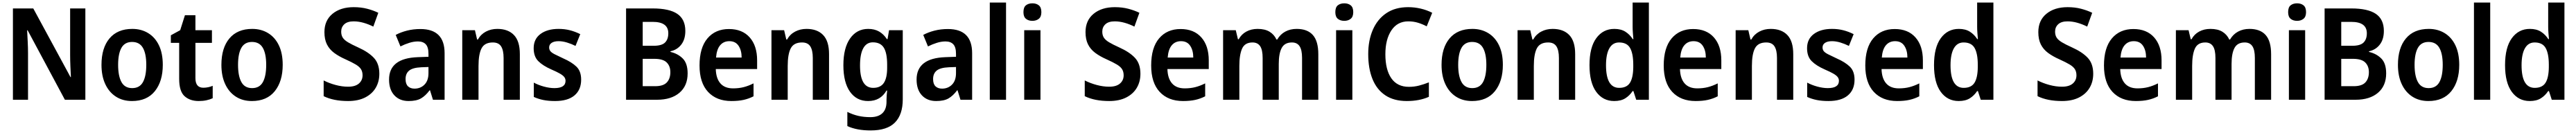

<svg xmlns="http://www.w3.org/2000/svg" viewBox="-20 -780 20128 1040"><path d="M647 0H487L196 -543H192Q194 -503 196.5 -455Q199 -407 199 -365V0H81V-714H240L531 -177H534Q532 -213 530 -262Q528 -311 528 -350V-714H647Z M1252 -273Q1252 -144 1190 -67Q1128 10 1011 10Q939 10 885.5 -24.5Q832 -59 802.5 -122.5Q773 -186 773 -273Q773 -405 835.5 -479.5Q898 -554 1014 -554Q1084 -554 1138 -521Q1192 -488 1222 -425.5Q1252 -363 1252 -273ZM903 -273Q903 -186 929 -138.5Q955 -91 1013 -91Q1071 -91 1097 -138Q1123 -185 1123 -273Q1123 -360 1096.5 -406Q1070 -452 1012 -452Q955 -452 929 -406Q903 -360 903 -273Z M1569 -94Q1588 -94 1607 -98Q1626 -102 1642 -109V-12Q1621 -2 1593.5 4Q1566 10 1533 10Q1464 10 1422 -28Q1380 -66 1380 -163V-445H1315V-504L1388 -544L1425 -661H1507V-544H1636V-445H1507V-169Q1507 -94 1569 -94Z M2189 -273Q2189 -144 2127 -67Q2065 10 1948 10Q1876 10 1822.5 -24.5Q1769 -59 1739.5 -122.5Q1710 -186 1710 -273Q1710 -405 1772.5 -479.5Q1835 -554 1951 -554Q2021 -554 2075 -521Q2129 -488 2159 -425.5Q2189 -363 2189 -273ZM1840 -273Q1840 -186 1866 -138.5Q1892 -91 1950 -91Q2008 -91 2034 -138Q2060 -185 2060 -273Q2060 -360 2033.5 -406Q2007 -452 1949 -452Q1892 -452 1866 -406Q1840 -360 1840 -273Z M2944 -203Q2944 -141 2915.5 -93Q2887 -45 2832.5 -17.5Q2778 10 2700 10Q2586 10 2509 -28V-151Q2552 -129 2602.5 -115.5Q2653 -102 2700 -102Q2756 -102 2784.5 -127Q2813 -152 2813 -191Q2813 -219 2801 -238.5Q2789 -258 2760 -275.5Q2731 -293 2680 -316Q2628 -339 2591 -366.5Q2554 -394 2534.5 -433Q2515 -472 2515 -529Q2515 -620 2578 -672Q2641 -724 2744 -724Q2801 -724 2849 -711.5Q2897 -699 2936 -680L2897 -572Q2859 -591 2820 -602Q2781 -613 2743 -613Q2695 -613 2670.5 -590.5Q2646 -568 2646 -533Q2646 -505 2658 -486Q2670 -467 2699 -449.5Q2728 -432 2779 -409Q2859 -373 2901.5 -327.5Q2944 -282 2944 -203Z M3265 -553Q3454 -553 3454 -364V0H3363L3340 -74H3337Q3305 -31 3269.5 -10.5Q3234 10 3173 10Q3103 10 3061.5 -34.5Q3020 -79 3020 -158Q3020 -325 3245 -333L3328 -336V-359Q3328 -411 3307 -433.5Q3286 -456 3246 -456Q3213 -456 3178 -445Q3143 -434 3109 -417L3072 -507Q3111 -528 3160 -540.5Q3209 -553 3265 -553ZM3272 -254Q3205 -251 3177 -228Q3149 -205 3149 -162Q3149 -123 3168 -105Q3187 -87 3219 -87Q3266 -87 3297 -118.5Q3328 -150 3328 -208V-256Z M3866 -554Q3950 -554 3996 -506Q4042 -458 4042 -357V0H3915V-327Q3915 -387 3895.5 -417.5Q3876 -448 3831 -448Q3767 -448 3743 -402.5Q3719 -357 3719 -264V0H3592V-544H3691L3708 -471H3714Q3737 -512 3777 -533Q3817 -554 3866 -554Z M4521 -157Q4521 -78 4469 -34Q4417 10 4317 10Q4266 10 4226 2Q4186 -6 4151 -22V-134Q4186 -115 4230 -103Q4274 -91 4312 -91Q4399 -91 4399 -148Q4399 -164 4389.5 -177Q4380 -190 4356 -204Q4332 -218 4288 -237Q4222 -266 4186 -302Q4150 -338 4150 -403Q4150 -475 4203.5 -514.5Q4257 -554 4345 -554Q4392 -554 4433 -543.5Q4474 -533 4514 -513L4477 -421Q4445 -437 4410.5 -447.5Q4376 -458 4345 -458Q4310 -458 4290.5 -445Q4271 -432 4271 -409Q4271 -392 4280.5 -380Q4290 -368 4314.5 -355.5Q4339 -343 4382 -323Q4448 -294 4484.5 -258.5Q4521 -223 4521 -157Z M5080 -714Q5210 -714 5272.5 -671.5Q5335 -629 5335 -538Q5335 -472 5303 -431Q5271 -390 5219 -379V-374Q5276 -361 5314.5 -323Q5353 -285 5353 -206Q5353 -109 5289 -54.5Q5225 0 5114 0H4872V-714ZM5087 -422Q5151 -422 5176.5 -447.5Q5202 -473 5202 -520Q5202 -609 5080 -609H5002V-422ZM5002 -320V-106H5099Q5163 -106 5190.5 -135.5Q5218 -165 5218 -216Q5218 -263 5189.5 -291.5Q5161 -320 5093 -320Z M5676 -553Q5780 -553 5838 -487.5Q5896 -422 5896 -308V-240H5573Q5575 -167 5609 -128Q5643 -89 5708 -89Q5753 -89 5790.5 -98.5Q5828 -108 5868 -128V-27Q5831 -8 5790.5 1Q5750 10 5695 10Q5579 10 5512.5 -61.5Q5446 -133 5446 -268Q5446 -407 5508 -480Q5570 -553 5676 -553ZM5679 -458Q5634 -458 5607 -426Q5580 -394 5575 -330H5775Q5775 -386 5751 -422Q5727 -458 5679 -458Z M6282 -554Q6366 -554 6412 -506Q6458 -458 6458 -357V0H6331V-327Q6331 -387 6311.5 -417.5Q6292 -448 6247 -448Q6183 -448 6159 -402.5Q6135 -357 6135 -264V0H6008V-544H6107L6124 -471H6130Q6153 -512 6193 -533Q6233 -554 6282 -554Z M6764 -554Q6813 -554 6849 -533.5Q6885 -513 6910 -474H6915L6927 -544H7034V-3Q7034 116 6973 178Q6912 240 6783 240Q6675 240 6601 206V95Q6643 116 6686.5 126Q6730 136 6781 136Q6842 136 6874.5 105.5Q6907 75 6907 15V0Q6907 -13 6908.5 -34Q6910 -55 6912 -72H6907Q6884 -32 6848.5 -11Q6813 10 6763 10Q6673 10 6621.5 -63Q6570 -136 6570 -270Q6570 -405 6622.5 -479.5Q6675 -554 6764 -554ZM6800 -449Q6751 -449 6725.5 -403Q6700 -357 6700 -268Q6700 -93 6803 -93Q6860 -93 6886 -131.5Q6912 -170 6912 -250V-274Q6912 -365 6886 -407Q6860 -449 6800 -449Z M7387 -553Q7576 -553 7576 -364V0H7485L7462 -74H7459Q7427 -31 7391.5 -10.5Q7356 10 7295 10Q7225 10 7183.5 -34.5Q7142 -79 7142 -158Q7142 -325 7367 -333L7450 -336V-359Q7450 -411 7429 -433.5Q7408 -456 7368 -456Q7335 -456 7300 -445Q7265 -434 7231 -417L7194 -507Q7233 -528 7282 -540.5Q7331 -553 7387 -553ZM7394 -254Q7327 -251 7299 -228Q7271 -205 7271 -162Q7271 -123 7290 -105Q7309 -87 7341 -87Q7388 -87 7419 -118.5Q7450 -150 7450 -208V-256Z M7841 0H7714V-760H7841Z M8047 -754Q8078 -754 8097.5 -738Q8117 -722 8117 -685Q8117 -649 8097 -633Q8077 -617 8047 -617Q8016 -617 7996.5 -633Q7977 -649 7977 -685Q7977 -723 7996.5 -738.5Q8016 -754 8047 -754ZM8110 -544V0H7983V-544Z M8891 -203Q8891 -141 8862.5 -93Q8834 -45 8779.5 -17.5Q8725 10 8647 10Q8533 10 8456 -28V-151Q8499 -129 8549.5 -115.5Q8600 -102 8647 -102Q8703 -102 8731.5 -127Q8760 -152 8760 -191Q8760 -219 8748 -238.5Q8736 -258 8707 -275.5Q8678 -293 8627 -316Q8575 -339 8538 -366.5Q8501 -394 8481.5 -433Q8462 -472 8462 -529Q8462 -620 8525 -672Q8588 -724 8691 -724Q8748 -724 8796 -711.5Q8844 -699 8883 -680L8844 -572Q8806 -591 8767 -602Q8728 -613 8690 -613Q8642 -613 8617.5 -590.5Q8593 -568 8593 -533Q8593 -505 8605 -486Q8617 -467 8646 -449.5Q8675 -432 8726 -409Q8806 -373 8848.5 -327.5Q8891 -282 8891 -203Z M9205 -553Q9309 -553 9367 -487.5Q9425 -422 9425 -308V-240H9102Q9104 -167 9138 -128Q9172 -89 9237 -89Q9282 -89 9319.5 -98.5Q9357 -108 9397 -128V-27Q9360 -8 9319.5 1Q9279 10 9224 10Q9108 10 9041.5 -61.5Q8975 -133 8975 -268Q8975 -407 9037 -480Q9099 -553 9205 -553ZM9208 -458Q9163 -458 9136 -426Q9109 -394 9104 -330H9304Q9304 -386 9280 -422Q9256 -458 9208 -458Z M10112 -554Q10196 -554 10238.5 -506Q10281 -458 10281 -356V0H10154V-327Q10154 -390 10134.5 -419Q10115 -448 10075 -448Q10018 -448 9995 -405Q9972 -362 9972 -280V0H9846V-327Q9846 -390 9826.5 -419Q9807 -448 9767 -448Q9707 -448 9685.5 -400Q9664 -352 9664 -264V0H9537V-544H9636L9653 -473H9659Q9680 -512 9718.5 -533Q9757 -554 9807 -554Q9864 -554 9900 -532Q9936 -510 9954 -471H9960Q9984 -512 10023 -533Q10062 -554 10112 -554Z M10484 -754Q10515 -754 10534.5 -738Q10554 -722 10554 -685Q10554 -649 10534 -633Q10514 -617 10484 -617Q10453 -617 10433.5 -633Q10414 -649 10414 -685Q10414 -723 10433.5 -738.5Q10453 -754 10484 -754ZM10547 -544V0H10420V-544Z M10984 -613Q10899 -613 10852 -542.5Q10805 -472 10805 -356Q10805 -235 10851.5 -168Q10898 -101 10989 -101Q11031 -101 11069 -111Q11107 -121 11145 -136V-23Q11071 10 10973 10Q10872 10 10805 -34.5Q10738 -79 10704.5 -161.5Q10671 -244 10671 -357Q10671 -464 10707 -547Q10743 -630 10812.5 -677Q10882 -724 10983 -724Q11032 -724 11080 -713Q11128 -702 11171 -680L11128 -574Q11096 -591 11060.5 -602Q11025 -613 10984 -613Z M11723 -273Q11723 -144 11661 -67Q11599 10 11482 10Q11410 10 11356.5 -24.5Q11303 -59 11273.5 -122.5Q11244 -186 11244 -273Q11244 -405 11306.5 -479.5Q11369 -554 11485 -554Q11555 -554 11609 -521Q11663 -488 11693 -425.5Q11723 -363 11723 -273ZM11374 -273Q11374 -186 11400 -138.5Q11426 -91 11484 -91Q11542 -91 11568 -138Q11594 -185 11594 -273Q11594 -360 11567.5 -406Q11541 -452 11483 -452Q11426 -452 11400 -406Q11374 -360 11374 -273Z M12112 -554Q12196 -554 12242 -506Q12288 -458 12288 -357V0H12161V-327Q12161 -387 12141.5 -417.5Q12122 -448 12077 -448Q12013 -448 11989 -402.5Q11965 -357 11965 -264V0H11838V-544H11937L11954 -471H11960Q11983 -512 12023 -533Q12063 -554 12112 -554Z M12593 10Q12505 10 12452.5 -62Q12400 -134 12400 -271Q12400 -409 12453 -481.5Q12506 -554 12594 -554Q12646 -554 12680.5 -532Q12715 -510 12738 -474H12743Q12741 -494 12739 -521.5Q12737 -549 12737 -570V-760H12864V0H12765L12743 -68H12737Q12714 -33 12680 -11.5Q12646 10 12593 10ZM12632 -93Q12691 -93 12716 -132.5Q12741 -172 12742 -254V-274Q12742 -360 12717.5 -404Q12693 -448 12631 -448Q12581 -448 12555 -402Q12529 -356 12529 -270Q12529 -93 12632 -93Z M13210 -553Q13314 -553 13372 -487.5Q13430 -422 13430 -308V-240H13107Q13109 -167 13143 -128Q13177 -89 13242 -89Q13287 -89 13324.5 -98.5Q13362 -108 13402 -128V-27Q13365 -8 13324.5 1Q13284 10 13229 10Q13113 10 13046.5 -61.5Q12980 -133 12980 -268Q12980 -407 13042 -480Q13104 -553 13210 -553ZM13213 -458Q13168 -458 13141 -426Q13114 -394 13109 -330H13309Q13309 -386 13285 -422Q13261 -458 13213 -458Z M13816 -554Q13900 -554 13946 -506Q13992 -458 13992 -357V0H13865V-327Q13865 -387 13845.5 -417.5Q13826 -448 13781 -448Q13717 -448 13693 -402.5Q13669 -357 13669 -264V0H13542V-544H13641L13658 -471H13664Q13687 -512 13727 -533Q13767 -554 13816 -554Z M14471 -157Q14471 -78 14419 -34Q14367 10 14267 10Q14216 10 14176 2Q14136 -6 14101 -22V-134Q14136 -115 14180 -103Q14224 -91 14262 -91Q14349 -91 14349 -148Q14349 -164 14339.5 -177Q14330 -190 14306 -204Q14282 -218 14238 -237Q14172 -266 14136 -302Q14100 -338 14100 -403Q14100 -475 14153.5 -514.5Q14207 -554 14295 -554Q14342 -554 14383 -543.5Q14424 -533 14464 -513L14427 -421Q14395 -437 14360.5 -447.5Q14326 -458 14295 -458Q14260 -458 14240.5 -445Q14221 -432 14221 -409Q14221 -392 14230.5 -380Q14240 -368 14264.5 -355.5Q14289 -343 14332 -323Q14398 -294 14434.5 -258.5Q14471 -223 14471 -157Z M14785 -553Q14889 -553 14947 -487.5Q15005 -422 15005 -308V-240H14682Q14684 -167 14718 -128Q14752 -89 14817 -89Q14862 -89 14899.5 -98.5Q14937 -108 14977 -128V-27Q14940 -8 14899.5 1Q14859 10 14804 10Q14688 10 14621.5 -61.5Q14555 -133 14555 -268Q14555 -407 14617 -480Q14679 -553 14785 -553ZM14788 -458Q14743 -458 14716 -426Q14689 -394 14684 -330H14884Q14884 -386 14860 -422Q14836 -458 14788 -458Z M15285 10Q15197 10 15144.5 -62Q15092 -134 15092 -271Q15092 -409 15145 -481.5Q15198 -554 15286 -554Q15338 -554 15372.5 -532Q15407 -510 15430 -474H15435Q15433 -494 15431 -521.5Q15429 -549 15429 -570V-760H15556V0H15457L15435 -68H15429Q15406 -33 15372 -11.5Q15338 10 15285 10ZM15324 -93Q15383 -93 15408 -132.5Q15433 -172 15434 -254V-274Q15434 -360 15409.5 -404Q15385 -448 15323 -448Q15273 -448 15247 -402Q15221 -356 15221 -270Q15221 -93 15324 -93Z M16336 -203Q16336 -141 16307.5 -93Q16279 -45 16224.5 -17.5Q16170 10 16092 10Q15978 10 15901 -28V-151Q15944 -129 15994.5 -115.5Q16045 -102 16092 -102Q16148 -102 16176.5 -127Q16205 -152 16205 -191Q16205 -219 16193 -238.5Q16181 -258 16152 -275.5Q16123 -293 16072 -316Q16020 -339 15983 -366.5Q15946 -394 15926.5 -433Q15907 -472 15907 -529Q15907 -620 15970 -672Q16033 -724 16136 -724Q16193 -724 16241 -711.5Q16289 -699 16328 -680L16289 -572Q16251 -591 16212 -602Q16173 -613 16135 -613Q16087 -613 16062.5 -590.5Q16038 -568 16038 -533Q16038 -505 16050 -486Q16062 -467 16091 -449.5Q16120 -432 16171 -409Q16251 -373 16293.5 -327.5Q16336 -282 16336 -203Z M16650 -553Q16754 -553 16812 -487.5Q16870 -422 16870 -308V-240H16547Q16549 -167 16583 -128Q16617 -89 16682 -89Q16727 -89 16764.5 -98.5Q16802 -108 16842 -128V-27Q16805 -8 16764.5 1Q16724 10 16669 10Q16553 10 16486.5 -61.5Q16420 -133 16420 -268Q16420 -407 16482 -480Q16544 -553 16650 -553ZM16653 -458Q16608 -458 16581 -426Q16554 -394 16549 -330H16749Q16749 -386 16725 -422Q16701 -458 16653 -458Z M17557 -554Q17641 -554 17683.5 -506Q17726 -458 17726 -356V0H17599V-327Q17599 -390 17579.5 -419Q17560 -448 17520 -448Q17463 -448 17440 -405Q17417 -362 17417 -280V0H17291V-327Q17291 -390 17271.5 -419Q17252 -448 17212 -448Q17152 -448 17130.5 -400Q17109 -352 17109 -264V0H16982V-544H17081L17098 -473H17104Q17125 -512 17163.5 -533Q17202 -554 17252 -554Q17309 -554 17345 -532Q17381 -510 17399 -471H17405Q17429 -512 17468 -533Q17507 -554 17557 -554Z M17929 -754Q17960 -754 17979.5 -738Q17999 -722 17999 -685Q17999 -649 17979 -633Q17959 -617 17929 -617Q17898 -617 17878.5 -633Q17859 -649 17859 -685Q17859 -723 17878.5 -738.5Q17898 -754 17929 -754ZM17992 -544V0H17865V-544Z M18352 -714Q18482 -714 18544.5 -671.5Q18607 -629 18607 -538Q18607 -472 18575 -431Q18543 -390 18491 -379V-374Q18548 -361 18586.5 -323Q18625 -285 18625 -206Q18625 -109 18561 -54.5Q18497 0 18386 0H18144V-714ZM18359 -422Q18423 -422 18448.5 -447.5Q18474 -473 18474 -520Q18474 -609 18352 -609H18274V-422ZM18274 -320V-106H18371Q18435 -106 18462.5 -135.5Q18490 -165 18490 -216Q18490 -263 18461.5 -291.5Q18433 -320 18365 -320Z M19196 -273Q19196 -144 19134 -67Q19072 10 18955 10Q18883 10 18829.5 -24.5Q18776 -59 18746.5 -122.5Q18717 -186 18717 -273Q18717 -405 18779.5 -479.5Q18842 -554 18958 -554Q19028 -554 19082 -521Q19136 -488 19166 -425.5Q19196 -363 19196 -273ZM18847 -273Q18847 -186 18873 -138.5Q18899 -91 18957 -91Q19015 -91 19041 -138Q19067 -185 19067 -273Q19067 -360 19040.5 -406Q19014 -452 18956 -452Q18899 -452 18873 -406Q18847 -360 18847 -273Z M19438 0H19311V-760H19438Z M19747 10Q19659 10 19606.5 -62Q19554 -134 19554 -271Q19554 -409 19607 -481.5Q19660 -554 19748 -554Q19800 -554 19834.5 -532Q19869 -510 19892 -474H19897Q19895 -494 19893 -521.5Q19891 -549 19891 -570V-760H20018V0H19919L19897 -68H19891Q19868 -33 19834 -11.5Q19800 10 19747 10ZM19786 -93Q19845 -93 19870 -132.5Q19895 -172 19896 -254V-274Q19896 -360 19871.5 -404Q19847 -448 19785 -448Q19735 -448 19709 -402Q19683 -356 19683 -270Q19683 -93 19786 -93Z"/></svg>

Font: Noto Sans Bengali SemiCondensed SemiBold
Style: Regular
Weight: 600
Width: 4
Designer: Joana Ranito - Universal Thirst; Jelle Bosma - Monotype Design Team
Foundry: Universal Thirst ehf.
Version: Version 3.000; ttfautohint (v1.8.4.7-5d5b)